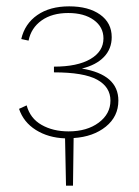

<svg xmlns="http://www.w3.org/2000/svg" viewBox="-20 -432 439 605"><path d="M212 3 210 153H188L185 4Q132 2 93 -22.5Q54 -47 40 -89L64 -100Q75 -59 111 -38.5Q147 -18 196 -18Q254 -18 291 -45.5Q328 -73 328 -115Q328 -158 286 -181Q244 -204 150 -204V-222Q224 -222 265 -246Q306 -270 306 -311Q306 -347 275.5 -369Q245 -391 195 -391Q144 -391 111 -367.5Q78 -344 70 -304L47 -309Q58 -357 97.5 -384.5Q137 -412 198 -412Q259 -412 295.5 -386Q332 -360 332 -315Q332 -278 307.5 -252.5Q283 -227 238 -216Q353 -197 353 -115Q353 -65 313.5 -33Q274 -1 212 3Z"/></svg>

Font: Ysabeau Extralight
Style: Regular
Weight: 200
Designer: Christian Thalmann (Catharsis Fonts)
Version: Version 0.003